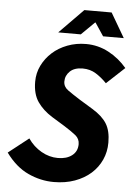

<svg xmlns="http://www.w3.org/2000/svg" viewBox="-57 -869 648 925"><g transform="rotate(5 267.0 -407.0)"><path d="M103 -187Q129 -149 167.5 -127Q206 -105 248 -105Q290 -105 316 -125Q342 -145 342 -180Q342 -206 321.5 -222.5Q301 -239 266 -261L204 -299Q159 -327 133 -364.5Q107 -402 107 -462Q107 -504 125 -540.5Q143 -577 173.5 -604.5Q204 -632 246 -648Q288 -664 336 -664Q394 -664 445 -637Q496 -610 534 -565L447 -484Q422 -510 394 -527.5Q366 -545 330 -545Q290 -545 268.5 -524.5Q247 -504 247 -475Q247 -450 269 -434Q291 -418 329 -394L393 -355Q441 -326 462.5 -291.5Q484 -257 484 -200Q484 -155 466.5 -116.5Q449 -78 417 -49.5Q385 -21 339.5 -4.5Q294 12 238 12Q174 12 113.5 -16Q53 -44 5 -110ZM313 -826H445L514 -708H414L372 -771H370L306 -708H197Z"/></g></svg>

Font: mr_Source Sans Pro
Style: Bold Italic
Weight: 700
Italic angle: -11°
Designer: Paul D. Hunt
Foundry: Adobe Systems Incorporated
Version: Version 1.036;July 10, 2024;FontCreator 11.5.0.2430 64-bit